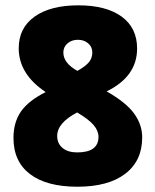

<svg xmlns="http://www.w3.org/2000/svg" viewBox="-20 -695 586 724"><path d="M195.7 -182.5Q195.7 -153.7 215.9 -137Q236.1 -120.3 271 -120.3Q351.4 -120.3 351.4 -179Q351.4 -201.7 333.2 -223.2Q315 -244.7 271 -271Q195.7 -231.5 195.7 -182.5ZM218.9 -497Q218.9 -457 272 -427.7Q303.8 -445.9 316 -461.3Q328.1 -476.7 328.1 -497.5Q328.1 -518.2 312.4 -531.6Q296.8 -545 273.8 -545Q250.8 -545 234.8 -531.6Q218.9 -518.2 218.9 -497ZM497 -512.1Q497 -406.5 382.2 -350.4Q456 -308.4 486.1 -266.4Q516.2 -224.5 516.2 -176.9Q516.2 -88.5 452.2 -39.7Q388.3 9.1 272 9.1Q155.7 9.1 93.3 -38.4Q30.8 -85.9 30.8 -174.9Q30.8 -233.6 58.9 -274.3Q87 -315 152.2 -347.8Q50.6 -415.6 50.6 -513.1Q50.6 -589.5 110.2 -632.2Q169.9 -674.9 275 -674.9Q380.2 -674.9 438.6 -632.5Q497 -590 497 -512.1Z"/></svg>

Font: Khula ExtraBold
Style: Regular
Weight: 800
Designer: Erin McLaughlin, Steve Matteson
Version: Version 1.002;PS 1.0;hotconv 1.0.72;makeotf.lib2.5.5900; ttf